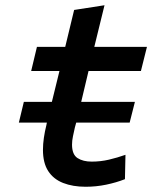

<svg xmlns="http://www.w3.org/2000/svg" viewBox="-20 -701 600 733"><path d="M307 12Q258 12 221 -2.5Q184 -17 164 -48Q144 -79 144 -129Q144 -151 147.5 -175Q151 -199 157 -223L159 -233H52L71 -312H178L207 -430H99L121 -522H229L263 -663L379 -681L340 -522H541L518 -430H318L290 -312H495L475 -233H271L266 -215Q262 -197 258.5 -180.5Q255 -164 255 -149Q255 -111 276 -97.5Q297 -84 330 -84Q364 -84 396 -91.5Q428 -99 459 -110L457 -17Q424 -4 385.5 4Q347 12 307 12Z"/></svg>

Font: Ubuntu Sans Mono Medium
Style: Italic
Weight: 500
Italic angle: -13.5°
Monospace: yes
Designer: Dalton Maag Ltd
Foundry: Dalton Maag Ltd
Version: Version 1.006